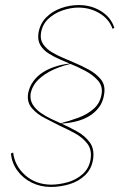

<svg xmlns="http://www.w3.org/2000/svg" viewBox="-20 -730 472 759"><path d="M425 -616Q411 -655 373.5 -677.5Q336 -700 290 -700Q260 -700 227.5 -689Q195 -678 171 -655.5Q147 -633 142 -599Q138 -574 150.5 -555.5Q163 -537 184.5 -524Q206 -511 230 -501Q254 -491 272 -483Q301 -471 330.5 -455Q360 -439 378.5 -416.5Q397 -394 392 -360Q388 -328 371.5 -306Q355 -284 331 -270Q307 -256 276.5 -249Q246 -242 213 -241Q253 -251 289.5 -264.5Q326 -278 351.5 -301Q377 -324 382 -361Q386 -391 366.5 -412.5Q347 -434 318 -449.5Q289 -465 264 -475Q243 -484 218.5 -494.5Q194 -505 172.5 -518.5Q151 -532 139.5 -551.5Q128 -571 132 -599Q138 -636 162 -660.5Q186 -685 220.5 -697.5Q255 -710 291 -710Q341 -710 380 -685.5Q419 -661 432 -620ZM32 -127Q38 -75 79 -38Q120 -1 181 0Q213 0 247 -9.5Q281 -19 306.5 -41.5Q332 -64 338 -100Q344 -138 325 -162.5Q306 -187 275.5 -203.5Q245 -220 216 -233Q189 -247 157.5 -263Q126 -279 106 -302.5Q86 -326 91 -360Q96 -387 111.5 -408.5Q127 -430 151 -445Q175 -460 205.5 -469Q236 -478 271 -480H272Q230 -472 193 -455.5Q156 -439 131.5 -415Q107 -391 101 -359Q98 -335 109.5 -316.5Q121 -298 141 -284Q161 -270 183.5 -259.5Q206 -249 224 -241Q255 -227 285.5 -210Q316 -193 335 -167Q354 -141 348 -100Q342 -62 316.5 -37.5Q291 -13 255 -2Q219 9 181 9Q140 9 105.5 -8Q71 -25 49 -55Q27 -85 23 -123Z"/></svg>

Font: Jost Thin
Style: Italic
Weight: 200
Italic angle: -5°
Version: Version 3.710